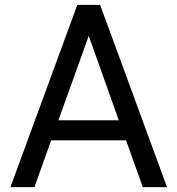

<svg xmlns="http://www.w3.org/2000/svg" viewBox="-20 -772 732 792"><path d="M669 0 393 -752H299L23 0H122L191 -193H500L569 0ZM346 -624 470 -276H221Z"/></svg>

Font: Hibana SubMedium
Style: Regular
Weight: 500
Width: 6
Designer: pygmalion
Foundry: ybstudio
Version: Version 0.930;hotconv 1.0.109;makeotfexe 2.5.65596